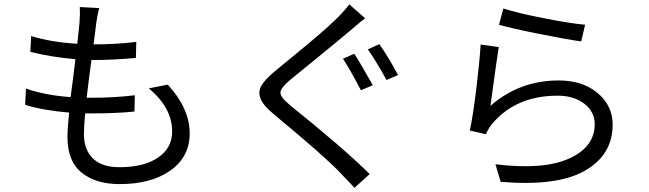

<svg xmlns="http://www.w3.org/2000/svg" viewBox="-20 -821 3040 899"><path d="M676.8 -407.2 765.6 -424.8Q868.2 -312.5 868.2 -196.3Q868.2 -86.9 778.3 -22.9Q688.5 41 540 41Q429.7 41 362.8 -12.2Q295.9 -65.4 295.9 -179.7Q295.9 -218.8 303.7 -293.9Q182.6 -303.7 97.7 -330.1L101.6 -406.2Q190.4 -375 310.5 -366.2Q314.5 -394.5 322.3 -455.1Q330.1 -515.6 333 -543.9Q219.7 -553.7 122.1 -578.1L126 -652.3Q219.7 -623 341.8 -616.2Q349.6 -683.6 352.5 -718.8Q355.5 -758.8 353.5 -788.1L444.3 -783.2Q434.6 -744.1 430.7 -713.9Q429.7 -702.1 425.3 -668.5Q420.9 -634.8 418 -613.3Q531.2 -613.3 618.2 -625L616.2 -549.8Q510.7 -540 415 -540H408.2Q397.5 -463.9 385.7 -363.3H405.3Q518.6 -363.3 611.3 -375L609.4 -298.8Q524.4 -290 415 -290H378.9Q373 -231.4 373 -192.4Q373 -120.1 415 -79.1Q457 -38.1 540 -38.1Q653.3 -38.1 719.7 -83Q786.1 -127.9 786.1 -205.1Q786.1 -316.4 676.8 -407.2Z M1585.9 -545.9 1638.7 -569.3Q1660.2 -538.1 1725.6 -421.9L1669.9 -398.4Q1616.2 -501 1585.9 -545.9ZM1702.1 -589.8 1755.9 -614.3Q1792 -565.4 1843.8 -469.7L1790 -446.3Q1733.4 -547.9 1702.1 -589.8ZM1615.2 -800.8 1689.5 -735.4Q1679.7 -728.5 1667 -717.8Q1654.3 -707 1640.1 -694.8Q1626 -682.6 1621.1 -678.7Q1573.2 -637.7 1337.9 -446.3Q1293 -408.2 1293 -386.7Q1293 -365.2 1340.8 -326.2Q1595.7 -121.1 1710.9 -5.9L1639.6 58.6Q1627.9 44.9 1603 19.5Q1578.1 -5.9 1572.3 -12.7Q1505.9 -84 1259.8 -288.1Q1212.9 -327.1 1200.2 -358.4Q1187.5 -389.6 1203.1 -418.5Q1218.8 -447.3 1265.6 -486.3Q1284.2 -502 1353.5 -558.6Q1422.9 -615.2 1475.1 -660.2Q1527.3 -705.1 1557.6 -735.4Q1599.6 -777.3 1615.2 -800.8Z M2316.4 -705.1 2336.9 -781.2Q2399.4 -760.7 2525.9 -735.8Q2652.3 -710.9 2719.7 -705.1L2701.2 -627Q2631.8 -636.7 2502.9 -662.6Q2374 -688.5 2316.4 -705.1ZM2230.5 -612.3 2315.4 -600.6Q2309.6 -570.3 2276.4 -325.2Q2412.1 -444.3 2595.7 -444.3Q2708 -444.3 2778.3 -385.3Q2848.6 -326.2 2848.6 -237.3Q2848.6 -95.7 2718.3 -21.5Q2587.9 52.7 2324.2 30.3L2299.8 -51.8Q2524.4 -24.4 2644.5 -78.6Q2764.6 -132.8 2764.6 -239.3Q2764.6 -297.9 2715.8 -335.4Q2667 -373 2590.8 -373Q2396.5 -373 2285.2 -242.2Q2266.6 -219.7 2254.9 -192.4L2179.7 -210Q2194.3 -275.4 2210 -403.8Q2225.6 -532.2 2230.5 -612.3Z"/></svg>

Font: Gen Shin Gothic Regular
Style: Regular
Weight: 400
Designer: [Source Han Sans]
Ryoko NISHIZUKA  (kana & ideographs); Paul D. Hunt (Latin, Greek & Cyrillic); Wenlong ZHANG  (bopomofo
Version: Version 1.002.20150607